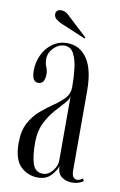

<svg xmlns="http://www.w3.org/2000/svg" viewBox="-78 -693 470 749"><g transform="rotate(10 157.0 -319.0)"><path d="M125.5 10Q86.5 10 57.8 -17.2Q29 -44.5 29 -110.5Q29 -158.5 46 -190Q63 -221.5 88 -242.8Q113 -264 138 -281Q163 -298 180 -316.2Q197 -334.5 197 -361Q197 -400 192.8 -435.2Q188.5 -470.5 176.2 -492.8Q164 -515 140.5 -515Q116.5 -515 97.2 -495.5Q78 -476 78 -451Q78 -433.5 83.8 -420.8Q89.5 -408 89.5 -392Q89.5 -375.5 83.5 -364.8Q77.5 -354 63 -354Q38 -354 38 -398.5Q38 -431.5 51.8 -460.8Q65.5 -490 90.5 -508.2Q115.5 -526.5 149 -526.5Q198.5 -526.5 227.8 -484Q257 -441.5 257 -355.5V-42Q257 -23 263.2 -15.5Q269.5 -8 277.5 -8Q284 -8 290.5 -11Q297 -14 300 -17L305.5 -8Q300.5 -3 288.2 1.5Q276 6 259.5 6Q238 6 220.2 -6Q202.5 -18 201.5 -48.5Q197 -31.5 178 -10.8Q159 10 125.5 10ZM143 -8Q164 -8 180.5 -28.2Q197 -48.5 197 -68.5V-326.5Q196 -312 180 -295Q164 -278 143.5 -254.5Q123 -231 107.5 -199Q92 -167 92 -122.5Q92 -69 102.2 -38.5Q112.5 -8 143 -8ZM211.5 -556 115 -596.5Q102 -602 92 -610Q82 -618 82 -630Q82 -637.5 87.2 -643Q92.5 -648.5 103 -648.5Q113 -648.5 120.8 -644.2Q128.5 -640 135 -633.5L214 -560Z"/></g></svg>

Font: Imbue 100pt Light
Style: Regular
Weight: 300
Designer: Tyler Finck
Foundry: Etcetera Type Company
Version: Version 1.102; ttfautohint (v1.8.3)